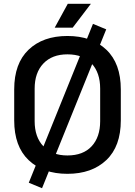

<svg xmlns="http://www.w3.org/2000/svg" viewBox="-20 -904 713 1014"><path d="M336 14Q207 14 131 -58.5Q55 -131 55 -268V-432Q55 -569 131 -641.5Q207 -714 336 -714Q465 -714 541.5 -641.5Q618 -569 618 -432V-268Q618 -131 541.5 -58.5Q465 14 336 14ZM336 -83Q419 -83 464 -131.5Q509 -180 509 -264V-436Q509 -520 464 -568.5Q419 -617 336 -617Q255 -617 209 -568.5Q163 -520 163 -436V-264Q163 -180 209 -131.5Q255 -83 336 -83ZM202 90 132 61 471 -778 541 -749ZM269 -758 338 -884H460L364 -758Z"/></svg>

Font: Space Grotesk Medium
Style: Regular
Weight: 500
Designer: Florian Karsten
Foundry: Florian Karsten
Version: Version 2.000